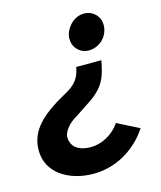

<svg xmlns="http://www.w3.org/2000/svg" viewBox="-109 -790 737 879"><g transform="rotate(-15 259.5 -351.0)"><path d="M167 -363Q191 -376 209 -387Q227 -398 240 -411Q253 -424 261.5 -441Q270 -458 275 -484H394Q386 -439 375 -410.5Q364 -382 344.5 -359.5Q325 -337 295 -316.5Q265 -296 220 -267Q189 -249 171.5 -227.5Q154 -206 152 -186Q152 -180 152.5 -174.5Q153 -169 155 -164Q161 -139 185 -125.5Q209 -112 245 -112Q285 -112 322.5 -133Q360 -154 384 -189Q410 -176 435.5 -163Q461 -150 487 -137Q465 -103 436 -76Q407 -49 373.5 -30Q340 -11 302.5 -1Q265 9 226 9Q180 9 140.5 -3Q101 -15 72 -36.5Q43 -58 26.5 -89Q10 -120 10 -159Q10 -219 47 -267Q84 -315 167 -363ZM351 -542Q320 -542 299 -563.5Q278 -585 278 -616Q278 -634 286 -651Q294 -668 306.5 -681.5Q319 -695 336 -703Q353 -711 371 -711Q403 -711 424.5 -690Q446 -669 446 -637Q446 -618 438.5 -600.5Q431 -583 418 -570Q405 -557 387.5 -549.5Q370 -542 351 -542Z"/></g></svg>

Font: Rosa Sans
Style: Bold Italic
Weight: 700
Italic angle: -12°
Designer: Pentagram / MCKL
Foundry: Pentagram / MCKL
Version: Version 1.005;September 16, 2019;FontCreator 11.5.0.2425 64-